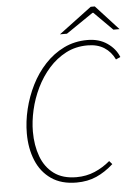

<svg xmlns="http://www.w3.org/2000/svg" viewBox="-57 -875 665 931"><g transform="rotate(-5 275.0 -409.5)"><path d="M278 12Q204 12 155 -22Q106 -56 82 -114.5Q58 -173 58 -246Q58 -304 72.5 -364Q87 -424 114.5 -479Q142 -534 182.5 -577.5Q223 -621 275 -646.5Q327 -672 390 -672Q446 -672 486 -644.5Q526 -617 542 -576L520 -566Q502 -604 469 -625Q436 -646 388 -646Q330 -646 283 -621.5Q236 -597 199.5 -556Q163 -515 138 -463.5Q113 -412 100.5 -357Q88 -302 88 -252Q88 -185 108 -131Q128 -77 170.5 -45.5Q213 -14 280 -14Q328 -14 369 -31.5Q410 -49 444 -78L458 -62Q418 -26 375 -7Q332 12 278 12ZM260 -711 420 -831H440L550 -711H520L430 -801H426L294 -711Z"/></g></svg>

Font: Source Sans 3 ExtraLight ExtraLight
Style: Italic
Weight: 250
Italic angle: -11°
Version: Version 3.052;hotconv 1.1.0;makeotfexe 2.6.0